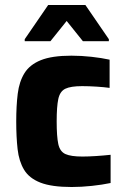

<svg xmlns="http://www.w3.org/2000/svg" viewBox="-20 -741 503 769"><path d="M267 8Q187 8 142 -9.5Q97 -27 76.5 -61Q56 -95 50.5 -143.5Q45 -192 45 -255Q45 -317 51 -365.5Q57 -414 78 -448Q99 -482 143.5 -500Q188 -518 266 -518Q306 -518 346.5 -513.5Q387 -509 419 -502V-389Q398 -392 367 -394Q336 -396 309 -396Q263 -396 241.5 -385.5Q220 -375 213.5 -344.5Q207 -314 207 -255Q207 -194 213.5 -164Q220 -134 242 -124Q264 -114 310 -114Q334 -114 364.5 -116Q395 -118 423 -121V-8Q390 -1 348 3.5Q306 8 267 8ZM79 -576V-584L173 -721H322L416 -584V-576H312L247 -657L182 -576Z"/></svg>

Font: Saira
Style: Bold
Weight: 700
Designer: Hector Gatti with collaboration of the Omnibus-Type team
Foundry: Omnibus-Type
Version: Version 1.100; ttfautohint (v1.8.3)